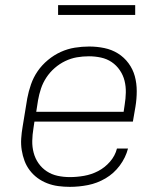

<svg xmlns="http://www.w3.org/2000/svg" viewBox="-20 -719 640 747"><path d="M252 8Q229 8 206.5 5Q184 2 163.5 -6Q143 -14 126 -26.5Q109 -39 96 -56Q83 -73 75.5 -93Q68 -113 64.5 -135Q61 -157 62.5 -180Q64 -203 68 -226L86 -336Q91 -363 100.5 -390.5Q110 -418 126.5 -442Q143 -466 166.5 -485.5Q190 -505 216.5 -517Q243 -529 271 -533.5Q299 -538 327 -538Q357 -538 386 -532Q415 -526 439 -511Q463 -496 480 -473Q497 -450 504.5 -422.5Q512 -395 512 -364.5Q512 -334 507 -304L497 -246H114L110 -219Q106 -195 105.5 -171Q105 -147 111 -124.5Q117 -102 130 -83.5Q143 -65 162 -52.5Q181 -40 204 -35Q227 -30 252 -30Q279 -30 307.5 -35Q336 -40 362 -53.5Q388 -67 408 -90Q428 -113 435 -141H478Q469 -106 446 -75Q423 -44 390.5 -25Q358 -6 322.5 1Q287 8 252 8ZM461 -284 465 -311Q469 -335 469.5 -359Q470 -383 464.5 -405Q459 -427 446 -446Q433 -465 414.5 -477.5Q396 -490 373 -495Q350 -500 326 -500Q326 -500 326 -500Q326 -500 326 -500Q302 -500 279 -496Q256 -492 234 -481.5Q212 -471 193 -454.5Q174 -438 160.5 -417.5Q147 -397 139.5 -374.5Q132 -352 128 -329L121 -284ZM506 -661H206V-699H506Z"/></svg>

Font: Iosevka Curly XLtExObl
Style: Regular
Weight: 200
Width: 7
Italic angle: -9°
Monospace: yes
Designer: Belleve Invis
Foundry: Belleve Invis
Version: Version 11.0.1; ttfautohint (v1.8.3)